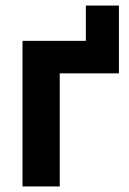

<svg xmlns="http://www.w3.org/2000/svg" viewBox="-20 -671 464 691"><path d="M61 0V-524H289V-651H408V-407H195V0Z"/></svg>

Font: Raleway
Style: Bold
Weight: 700
Designer: Matt McInerney, Pablo Impallari, Rodrigo Fuenzalida
Foundry: Matt McInerney, Pablo Impallari, Rodrigo Fuenzalida
Version: Version 4.026